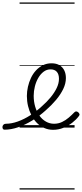

<svg xmlns="http://www.w3.org/2000/svg" viewBox="-158 -1030 662 1550"><path d="M271 18Q232 18 198.5 3Q165 -12 139.5 -38Q114 -64 96 -99Q78 -134 68.5 -173.5Q59 -213 59 -255Q59 -292 67.5 -329.5Q76 -367 92 -401Q108 -435 132.5 -461.5Q157 -488 188.5 -503.5Q220 -519 258 -519Q297 -519 322.5 -503.5Q348 -488 361 -461.5Q374 -435 374 -400Q374 -356 352.5 -311.5Q331 -267 294.5 -223.5Q258 -180 211 -139Q159 -92 102 -57Q45 -22 -12 -2.5Q-69 17 -122 17Q-131 17 -135 9.5Q-139 2 -138 -7Q-137 -16 -130 -23.5Q-123 -31 -110 -31Q-65 -31 -14.5 -49Q36 -67 86 -99Q136 -131 180 -172Q220 -207 250.5 -244Q281 -281 299.5 -319Q318 -357 318 -394Q318 -431 300.5 -450.5Q283 -470 250 -470Q219 -470 194 -451Q169 -432 151 -401Q133 -370 123.5 -332Q114 -294 114 -257Q114 -210 126 -169Q138 -128 160 -97Q182 -66 212.5 -48.5Q243 -31 278 -31Q313 -31 342.5 -45Q372 -59 397 -80.5Q422 -102 442 -123Q450 -131 458 -130.5Q466 -130 474 -123Q481 -117 483.5 -109Q486 -101 478 -92Q457 -64 425 -39Q393 -14 353.5 2Q314 18 271 18ZM0 490H444V500H0ZM0 -20H444V0H0ZM0 -505H444V-500H0ZM0 -1010H444V-1000H0Z"/></svg>

Font: Playwrite ZA Guides
Style: Regular
Weight: 400
Designer: Veronika Burian, José Scaglione
Foundry: TypeTogether
Version: Version 1.003